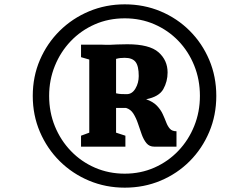

<svg xmlns="http://www.w3.org/2000/svg" viewBox="-20 -931 1089 885"><path d="M131 -489Q131 -578 164 -654.8Q197 -731.5 255.2 -789Q313.5 -846.5 390.5 -878.8Q467.5 -911 555 -911Q643.5 -911 720.2 -878.8Q797 -846.5 854.5 -789Q912 -731.5 944.5 -654.8Q977 -578 977 -489Q977 -400 944.5 -323Q912 -246 854.5 -188.2Q797 -130.5 720.2 -98.2Q643.5 -66 555 -66Q467.5 -66 390.5 -98.2Q313.5 -130.5 255.2 -188.2Q197 -246 164 -323Q131 -400 131 -489ZM206.5 -489Q206.5 -414 233 -349Q259.5 -284 307 -234.8Q354.5 -185.5 418 -158Q481.5 -130.5 555 -130.5Q628.5 -130.5 691.8 -158.5Q755 -186.5 802 -235.8Q849 -285 875.2 -350Q901.5 -415 901.5 -489Q901.5 -564 875.2 -629Q849 -694 802 -742.8Q755 -791.5 691.8 -819Q628.5 -846.5 555 -846.5Q480 -846.5 416.5 -818.5Q353 -790.5 306 -741.2Q259 -692 232.8 -627.2Q206.5 -562.5 206.5 -489ZM391.5 -319.5V-656.5L353.5 -667.5V-725H451.5Q471.5 -724 486.8 -724.5Q502 -725 520.2 -726Q538.5 -727 567 -727Q669 -727 710.8 -690Q752.5 -653 752.5 -597Q752.5 -555.5 732.8 -520.2Q713 -485 653.5 -473.5Q686 -462 703.5 -443.5Q721 -425 730.2 -404.8Q739.5 -384.5 746.2 -366.8Q753 -349 763.2 -337.5Q773.5 -326 793.5 -326V-255H691Q668.5 -255 655.2 -271Q642 -287 633.2 -311.5Q624.5 -336 616 -361.5Q607.5 -387 595 -407Q582.5 -427 561 -433.5H515V-319.5L558 -305.5V-255H353.5V-305.5ZM515 -501Q527 -498 539.5 -497.5Q552 -497 564 -497Q589 -497 604.2 -522.8Q619.5 -548.5 619.5 -580.5Q619.5 -626.5 604.8 -645.5Q590 -664.5 555 -664.5Q545 -664.5 534.8 -663.5Q524.5 -662.5 515 -659.5Z"/></svg>

Font: Merriweather Black
Style: Italic
Weight: 900
Italic angle: -7.8°
Designer: Eben Sorkin
Foundry: Eben Sorkin
Version: Version 2.200;gftools[0.9.31]